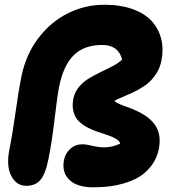

<svg xmlns="http://www.w3.org/2000/svg" viewBox="-20 -780 738 816"><path d="M376 16.1Q307.1 16.1 274.4 -16.1Q241.7 -48.3 252 -100.1Q257.3 -128.4 278.8 -147.7Q300.3 -167 332 -167Q343.8 -167 372.1 -160.4Q400.4 -153.8 421.9 -153.8Q458 -153.8 491.2 -169.9Q487.8 -181.2 473.1 -189.9Q458.5 -198.7 438.7 -205.3Q418.9 -211.9 396 -219.5Q373 -227.1 352.1 -238Q331.1 -249 315.2 -264.4Q299.3 -279.8 292.5 -304.7Q285.6 -329.6 292 -361.8Q297.9 -389.2 315.9 -410.9Q334 -432.6 358.6 -447.3Q383.3 -461.9 408.4 -473.9Q433.6 -485.8 459.5 -499.5Q485.4 -513.2 499 -526.9Q483.4 -588.9 414.1 -588.9Q337.4 -588.9 293.2 -545.2Q249 -501.5 231 -410.2Q223.6 -373.5 212.4 -277.3Q201.2 -181.2 186 -104Q172.9 -39.1 151.1 -14.6Q129.4 9.8 91.8 9.8Q50.3 9.8 28.1 -32Q5.9 -73.7 20 -145Q33.7 -213.4 46.4 -304.9Q59.1 -396.5 70.8 -454.1Q89.4 -546.9 142.3 -616.9Q195.3 -687 268.3 -723.4Q341.3 -759.8 423.8 -759.8Q493.2 -759.8 545.2 -740.7Q597.2 -721.7 626.2 -688.7Q655.3 -655.8 665.5 -613Q675.8 -570.3 666 -522Q659.2 -486.8 638.4 -458.5Q617.7 -430.2 591.6 -413.3Q565.4 -396.5 540.5 -385Q515.6 -373.5 493.9 -364.7Q472.2 -356 466.8 -351.1Q471.2 -345.2 485.8 -338.6Q500.5 -332 519.3 -325.7Q538.1 -319.3 560.3 -309.1Q582.5 -298.8 601.3 -285.9Q620.1 -272.9 635.5 -253.4Q650.9 -233.9 656 -209Q661.1 -184.1 655.8 -149.9Q648.4 -112.3 628.7 -83.3Q608.9 -54.2 582.5 -35.6Q556.2 -17.1 521.2 -5.4Q486.3 6.3 450.9 11.2Q415.5 16.1 376 16.1Z"/></svg>

Font: Shantell Sans Irregular
Style: Italic
Weight: 800
Italic angle: -11.31°
Designer: Stephen Nixon, Anya Danilova, Shantell Martin
Foundry: Arrow Type
Version: Version 1.006;[9816181b4]